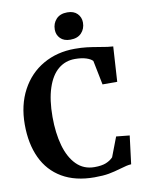

<svg xmlns="http://www.w3.org/2000/svg" viewBox="-103 -1043 864 1126"><g transform="rotate(-10 328.5 -480.0)"><path d="M17.5 -364.5Q17.5 -480.5 64.5 -568.5Q111.5 -656.5 194.5 -704Q277.5 -751.5 382.5 -751.5Q422 -751.5 453.8 -747.8Q485.5 -744 529 -736.5Q581 -727 608 -726L595 -517.5H507.5L478.5 -662Q468 -674.5 440.8 -683.5Q413.5 -692.5 373 -692.5Q316.5 -692.5 274.2 -657.5Q232 -622.5 208.8 -552.2Q185.5 -482 185.5 -380Q185.5 -284.5 206.5 -209.5Q227.5 -134.5 270.5 -91.2Q313.5 -48 377.5 -48Q420.5 -48 446.2 -58.5Q472 -69 488.5 -86.5L533 -203L612.5 -195L591.5 -27Q576 -26 562.5 -22.8Q549 -19.5 526 -13Q487.5 -1.5 453.2 4.8Q419 11 367.5 11Q253.5 11 175 -35Q96.5 -81 57 -165.5Q17.5 -250 17.5 -364.5ZM367.5 -808.5Q329.5 -808.5 308.5 -829.8Q287.5 -851 287.5 -882.5Q287.5 -919.5 310.8 -944.5Q334 -969.5 376.5 -969.5H377.5Q415.5 -969.5 436.5 -948Q457.5 -926.5 457.5 -895Q457.5 -858 434.2 -833.2Q411 -808.5 368.5 -808.5Z"/></g></svg>

Font: Merriweather Text
Style: Bold
Weight: 700
Designer: Eben Sorkin
Foundry: Eben Sorkin
Version: Version 2.100